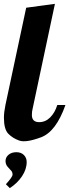

<svg xmlns="http://www.w3.org/2000/svg" viewBox="-28 -720 357 989"><path d="M0.5 109.4Q0.5 90.3 16.1 77.1Q31.7 64 56.2 64Q80.6 64 95 78.4Q109.4 92.8 109.4 114.3Q109.4 152.3 85.2 188.2Q61 224.1 22.5 249L2.4 229Q36.6 191.4 36.6 179.7Q36.6 168 31 160.9Q25.4 153.8 12.9 140.9Q0.5 127.9 0.5 109.4ZM136.2 -127Q136.7 -90.8 173.8 -90.8Q206.1 -90.8 230.5 -115.2Q254.9 -139.6 267.1 -179.2H309.1Q260.7 -41.5 183.1 -12.7Q105.5 16.1 71.5 4.2Q37.6 -7.8 14.9 -31Q-7.8 -54.2 -7.8 -113.8Q-7.8 -141.1 0 -179.2L106.9 -680.2L254.9 -700.2L140.1 -160.2Q136.2 -147 136.2 -127Z"/></svg>

Font: Lobster-Regular
Style: Regular
Weight: 400
Designer: Pablo Impallari
Foundry: Pablo Impallari
Version: Version 1.007; ttfautohint (v1.1) -l 8 -r 50 -G 50 -x 14 -D 